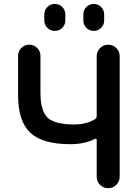

<svg xmlns="http://www.w3.org/2000/svg" viewBox="-20 -982 710 980"><path d="M473.6 -268.6Q473.6 -271.5 470.7 -273.4Q467.8 -275.4 464.8 -273.4Q414.1 -246.1 338.9 -246.1Q196.3 -246.1 134.3 -304.7Q72.3 -363.3 72.3 -496.1V-697.3Q72.3 -720.7 88.9 -737.3Q105.5 -753.9 129.4 -753.9Q153.3 -753.9 169.9 -737.3Q186.5 -720.7 186.5 -697.3V-509.8Q186.5 -416 223.1 -381.3Q259.8 -346.7 359.4 -346.7Q420.9 -346.7 465.8 -374Q473.6 -379.9 473.6 -389.6V-695.3Q473.6 -719.7 490.7 -736.8Q507.8 -753.9 532.2 -753.9Q556.6 -753.9 573.7 -736.8Q590.8 -719.7 590.8 -695.3V-80.1Q590.8 -55.7 573.7 -38.6Q556.6 -21.5 532.2 -21.5Q507.8 -21.5 490.7 -38.6Q473.6 -55.7 473.6 -80.1ZM206.1 -877.9V-908.2Q206.1 -930.7 221.7 -946.3Q237.3 -961.9 259.8 -961.9Q282.2 -961.9 297.9 -946.3Q313.5 -930.7 313.5 -908.2V-877.9Q313.5 -855.5 297.9 -839.8Q282.2 -824.2 259.8 -824.2Q237.3 -824.2 221.7 -839.8Q206.1 -855.5 206.1 -877.9ZM405.3 -877V-908.2Q405.3 -930.7 420.9 -946.3Q436.5 -961.9 458.5 -961.9Q480.5 -961.9 496.1 -946.3Q511.7 -930.7 511.7 -908.2V-877Q511.7 -855.5 496.1 -839.8Q480.5 -824.2 458.5 -824.2Q436.5 -824.2 420.9 -839.8Q405.3 -855.5 405.3 -877Z"/></svg>

Font: Gen Jyuu GothicX Medium
Style: Regular
Weight: 500
Designer: Ryoko NISHIZUKA (kana &amp; ideographs); Paul D. Hunt (Latin, Greek &amp; Cyrillic); Wenlong ZHANG (bopomofo); Sandoll C
Version: Version 1.058.20140828